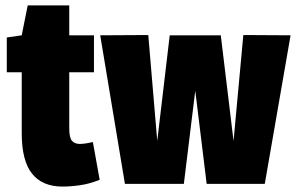

<svg xmlns="http://www.w3.org/2000/svg" viewBox="-20 -677 1097 707"><path d="M210 10Q136 10 98 -37.5Q60 -85 60 -187V-411H5V-539L60 -547L82 -657H235V-547H326V-411H235V-205Q235 -170 245 -158.5Q255 -147 274 -147Q292 -147 322 -154L347 -15Q310 0 275 5Q240 10 210 10Z M440 0 349 -547 526 -548 559 -158 605 -547H793L840 -158L876 -548L1050 -547L955 0H741L699 -343L657 0Z"/></svg>

Font: Georama SemiCondensed ExtraBold
Style: Regular
Weight: 800
Width: 4
Designer: Jean-Baptiste Levee
Foundry: Production Type
Version: Version 1.000